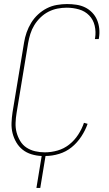

<svg xmlns="http://www.w3.org/2000/svg" viewBox="-20 -763 540 949"><path d="M160 166 186 8Q160 7 135.5 -0.5Q111 -8 92 -23Q73 -38 60.5 -59.5Q48 -81 42 -105Q36 -129 37 -155.5Q38 -182 42 -208L99 -553Q103 -578 111.5 -602.5Q120 -627 134 -650Q148 -673 168 -691.5Q188 -710 211.5 -722Q235 -734 261 -738.5Q287 -743 311 -743Q335 -743 358 -739.5Q381 -736 400.5 -726.5Q420 -717 435.5 -701Q451 -685 459.5 -665Q468 -645 470.5 -622Q473 -599 469 -575L468 -570H449L450 -575Q455 -606 448 -636Q441 -666 420.5 -687Q400 -708 370.5 -716.5Q341 -725 310 -725Q287 -725 264 -720.5Q241 -716 219.5 -705Q198 -694 180 -676.5Q162 -659 149.5 -638.5Q137 -618 130 -595.5Q123 -573 119 -550L62 -205Q58 -181 57 -156Q56 -131 62 -108.5Q68 -86 80 -66Q92 -46 111 -33.5Q130 -21 153.5 -15.5Q177 -10 202 -10Q233 -10 264.5 -19Q296 -28 322 -48.5Q348 -69 366.5 -97.5Q385 -126 395 -156L413 -151Q402 -119 382 -88.5Q362 -58 334.5 -35.5Q307 -13 272.5 -2.5Q238 8 205 8L179 166Z"/></svg>

Font: Iosevka Term Curly Thin
Style: Italic
Weight: 100
Italic angle: -9°
Designer: Belleve Invis
Foundry: Belleve Invis
Version: Version 32.3.0